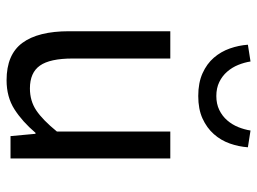

<svg xmlns="http://www.w3.org/2000/svg" viewBox="-119 -651 782 584"><g transform="rotate(90 272.0 -359.0)"><path d="M224 12Q146 12 110.5 -36Q75 -84 75 -178V-486H158V-189Q158 -120 179.5 -89.5Q201 -59 249 -59Q287 -59 316 -78.5Q345 -98 380 -141V-486H462V0H394L387 -76H384Q350 -36 312.5 -12Q275 12 224 12ZM272 -571Q232 -571 203 -584Q174 -597 155.5 -618.5Q137 -640 127.5 -667Q118 -694 116 -722L167 -730Q170 -711 177.5 -692.5Q185 -674 198 -659Q211 -644 229.5 -635Q248 -626 272 -626Q296 -626 314.5 -635Q333 -644 346 -659Q359 -674 366.5 -692.5Q374 -711 377 -730L428 -722Q426 -694 416.5 -667Q407 -640 388 -618.5Q369 -597 340.5 -584Q312 -571 272 -571Z"/></g></svg>

Font: Processing Sans Pro
Style: Regular
Weight: 400
Designer: Paul D. Hunt
Foundry: Adobe Systems Incorporated
Version: Version 2.020;PS 2.000;hotconv 1.0.86;makeotf.lib2.5.63406